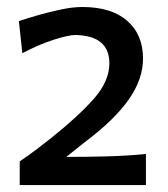

<svg xmlns="http://www.w3.org/2000/svg" viewBox="-20 -850 477 546"><path d="M36.1 -323.7V-391.1Q58.6 -406.2 81.3 -423.3Q104 -440.4 125.5 -457.5Q202.6 -519 246.8 -569.1Q291 -619.1 291 -669.9Q291 -748.5 194.3 -750.5Q175.3 -750.5 133.1 -737.1Q90.8 -723.6 43.5 -698.7L33.7 -790Q55.7 -797.4 87.6 -806.6Q119.6 -815.9 153.3 -823Q187 -830.1 213.9 -830.1Q296.9 -830.1 341.8 -790.8Q386.7 -751.5 386.7 -683.6Q386.7 -624.5 345.9 -566.7Q305.2 -508.8 221.2 -445.8L168.5 -403.8Q225.6 -403.8 282.7 -405.3Q339.8 -406.7 395 -412.1V-323.7Z"/></svg>

Font: Pinar DS4-Medium
Style: Regular
Weight: 500
Designer: Amin Abedi
Version: Version 2.000